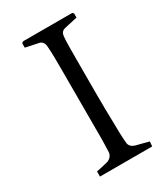

<svg xmlns="http://www.w3.org/2000/svg" viewBox="-172 -763 738 844"><g transform="rotate(-30 197.0 -341.0)"><path d="M346 1 348 -23C347 -23 305 -35 283 -40C269 -44 256 -54 255 -70C252 -103 251 -136 251 -169C248 -271 249 -375 249 -499C249 -537 249 -595 252 -615C253 -627 261 -638 274 -641L341 -656V-677L335 -683H85L78 -677V-655C100 -650 144 -641 145 -641C158 -638 166 -625 167 -612C170 -574 170 -536 170 -497V-134C169 -113 169 -81 168 -70C166 -56 155 -44 142 -39C124 -34 101 -29 81 -25V1Z"/></g></svg>

Font: Neo Euler
Style: Euler
Weight: 500
Designer: Hermann Zapf
Version: Version 000.002